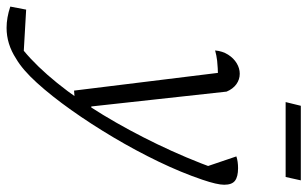

<svg xmlns="http://www.w3.org/2000/svg" viewBox="-264 -520 912 569"><g transform="rotate(90 191.5 -236.0)"><path d="M-73 189 -64 142 58 149Q105 110 153.5 50Q202 -10 248 -86Q294 -162 335 -247Q376 -332 408 -420L409 -369L371 -481Q386 -486 406 -486Q431 -486 443 -477Q455 -468 455 -445Q455 -424 440 -380Q419 -318 386.5 -250.5Q354 -183 314.5 -116.5Q275 -50 233.5 8.5Q192 67 153 110Q114 153 81 172Q38 200 -10 200Q-40 200 -73 189ZM176 0 119 -463 143 -427Q104 -426 87.5 -424Q71 -422 57 -418Q59 -440 69.5 -456.5Q80 -473 95 -482Q110 -491 126 -491Q143 -491 157 -481Q171 -471 179 -452L223 -51H251L218 -3ZM210 -627 221 -672H442L432 -627Z"/></g></svg>

Font: Piazzolla 8pt ExtraLight
Style: Italic
Weight: 250
Italic angle: -11.3°
Designer: Juan Pablo del Peral
Foundry: Huerta Tipografica
Version: Version 2.001